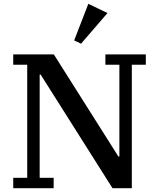

<svg xmlns="http://www.w3.org/2000/svg" viewBox="-20 -982 824 1002"><path d="M49 -54H122V-644H49V-698H261L598 -165H603V-644H530V-698H741V-644H668V0H567L192 -593H187V-54H260V0H49ZM367 -771 441 -962 541 -914 403 -754Z"/></svg>

Font: IBM Plex Serif Medium
Style: Regular
Weight: 500
Designer: Mike Abbink, Paul van der Laan, Pieter van Rosmalen
Foundry: Bold Monday
Version: Version 2.5